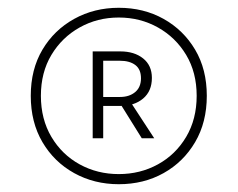

<svg xmlns="http://www.w3.org/2000/svg" viewBox="-20 -760 610 493"><path d="M285 -287Q222 -287 170.5 -315.5Q119 -344 89 -395Q59 -446 59 -514Q59 -582 89 -632.5Q119 -683 170.5 -711.5Q222 -740 285 -740Q349 -740 400 -711.5Q451 -683 481 -632.5Q511 -582 511 -514Q511 -446 481 -395Q451 -344 400 -315.5Q349 -287 285 -287ZM285 -313Q340 -313 385.5 -338Q431 -363 458 -408.5Q485 -454 485 -514Q485 -574 458 -619Q431 -664 385.5 -689.5Q340 -715 285 -715Q230 -715 184.5 -689.5Q139 -664 112 -619Q85 -574 85 -514Q85 -454 112 -408.5Q139 -363 184.5 -338Q230 -313 285 -313ZM344 -405 283 -503H312L376 -405ZM218 -405V-628H289Q325 -628 347.5 -610Q370 -592 370 -560Q370 -526 347.5 -507Q325 -488 289 -488H231V-511H288Q312 -511 327 -523.5Q342 -536 342 -559Q342 -582 327.5 -593Q313 -604 288 -604H233L245 -615V-405Z"/></svg>

Font: SUSE ExtraLight
Style: Regular
Weight: 250
Designer: Rene Bieder
Foundry: SUSE
Version: Version 1.000